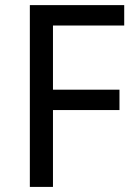

<svg xmlns="http://www.w3.org/2000/svg" viewBox="-20 -734 531 754"><path d="M188 0H97.2V-713.9H467.8V-633.8H188V-381.8H449.2V-301.8H188Z"/></svg>

Font: Genotype
Style: Regular
Weight: 400
Foundry: Ascender Corporation
Version: Version 1.00